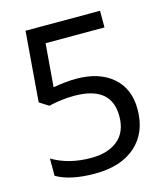

<svg xmlns="http://www.w3.org/2000/svg" viewBox="-109 -798 770 891"><g transform="rotate(-15 276.0 -352.0)"><path d="M265 -438Q376 -438 440.5 -382.5Q505 -327 505 -228Q505 -117 434.5 -53.5Q364 10 238 10Q119 10 53 -29V-112Q131 -65 239 -65Q321 -65 368 -104Q415 -143 415 -219Q415 -364 236 -364Q176 -364 114 -349L70 -377L97 -714H455V-634H172L155 -427Q218 -438 265 -438Z"/></g></svg>

Font: Advent Sans Logo
Style: Regular
Weight: 400
Designer: Types & Symbols
Foundry: Types & Symbols
Version: Version 1.002